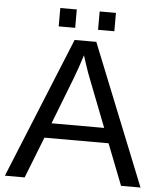

<svg xmlns="http://www.w3.org/2000/svg" viewBox="-57 -886 781 935"><g transform="rotate(5 333.5 -418.5)"><path d="M569.8 0 491.2 -201.2H177.7L98.6 0H2L282.7 -688H388.7L665 0ZM334.5 -617.7 330.1 -604Q317.9 -563.5 293.9 -500L206.1 -273.9H463.4L375 -501Q361.3 -534.7 347.7 -577.1ZM392.1 -747.1V-836.9H471.7V-747.1ZM199.7 -747.1V-836.9H280.3V-747.1Z"/></g></svg>

Font: Arial
Style: Regular
Weight: 400
Designer: Steve Matteson
Foundry: Ascender Corporation
Version: Version 2.00.3